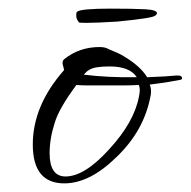

<svg xmlns="http://www.w3.org/2000/svg" viewBox="-20 -414 442 445"><path d="M129 11Q56 11 56 -79Q56 -169 128 -251Q129 -252 127 -258.5Q125 -265 125 -268Q125 -274 129 -277Q164 -305 211 -305Q224 -305 232 -300Q242 -296 251 -292Q260 -288 268 -283Q306 -260 321 -235Q346 -236 363 -237Q380 -238 389 -239H393Q402 -239 402 -232Q402 -230 398 -229Q387 -227 369.5 -224Q352 -221 327 -218Q330 -211 330 -202Q330 -195 329 -192Q314 -111 250 -50Q188 11 129 11ZM297 -235Q281 -260 234 -260Q198 -260 187 -252Q184 -251 181 -248Q178 -245 174 -241Q230 -234 297 -235ZM132 -5Q176 -5 233 -68Q291 -131 302 -190Q303 -195 303.5 -198.5Q304 -202 304 -205Q304 -211 302 -217Q283 -216 263 -216Q243 -216 223 -216Q203 -216 186.5 -216Q170 -216 157 -217Q117 -163 107 -130Q95 -93 95 -59Q95 -5 132 -5ZM181 -361Q165 -361 163 -362Q162 -364 160 -366.5Q158 -369 157 -374Q156 -386 159 -387Q168 -394 236 -394Q290 -394 317 -392.5Q344 -391 344 -383Q343 -382 342.5 -380.5Q342 -379 340 -378Q335 -372 252 -364Q203 -361 181 -361Z"/></svg>

Font: Ephesis
Style: Regular
Weight: 400
Designer: Robert E. Leuschke
Foundry: Robert E. Leuschke
Version: Version 1.010; ttfautohint (v1.8.3)